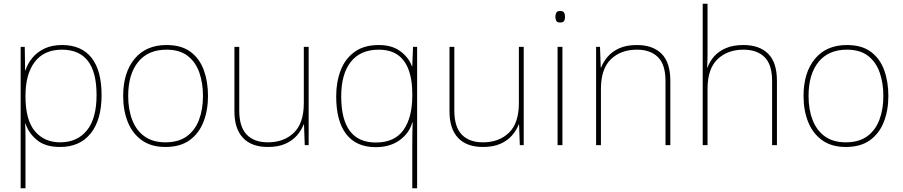

<svg xmlns="http://www.w3.org/2000/svg" viewBox="-20 -780 4855 1032"><path d="M313 -538Q418 -538 472 -469.5Q526 -401 526 -269Q526 -136 467.5 -63Q409 10 303 10Q224 10 179 -27Q134 -64 117 -116H115Q117 -82 117 -49.5Q117 -17 117 15V232H91V-528H113L115 -402H117Q128 -437 153 -468Q178 -499 218 -518.5Q258 -538 313 -538ZM313 -513Q217 -513 167 -447.5Q117 -382 117 -265V-262Q117 -135 167.5 -75Q218 -15 303 -15Q395 -15 447 -79Q499 -143 499 -269Q499 -393 452 -453Q405 -513 313 -513Z M1098 -264Q1098 -187 1073.5 -124.5Q1049 -62 998.5 -26Q948 10 869 10Q793 10 742.5 -26Q692 -62 667 -124Q642 -186 642 -264Q642 -390 703.5 -464Q765 -538 875 -538Q955 -538 1004 -501.5Q1053 -465 1075.5 -403Q1098 -341 1098 -264ZM669 -264Q669 -191 691 -134.5Q713 -78 757.5 -46.5Q802 -15 869 -15Q939 -15 983.5 -47Q1028 -79 1049.5 -135.5Q1071 -192 1071 -264Q1071 -333 1051.5 -389.5Q1032 -446 989 -479.5Q946 -513 875 -513Q776 -513 722.5 -447Q669 -381 669 -264Z M1639 -528V0H1618L1614 -111H1612Q1601 -81 1577 -53Q1553 -25 1514.5 -7.5Q1476 10 1420 10Q1332 10 1286 -39Q1240 -88 1240 -182V-528H1266V-186Q1266 -98 1306 -56.5Q1346 -15 1420 -15Q1506 -15 1559.5 -66.5Q1613 -118 1613 -226V-528Z M2196 -3Q2196 -27 2196.5 -62Q2197 -97 2198 -122H2196Q2180 -64 2128 -26.5Q2076 11 2000 11Q1895 11 1841 -59Q1787 -129 1787 -262Q1787 -338 1810.5 -400.5Q1834 -463 1885 -500.5Q1936 -538 2016 -538Q2087 -538 2132 -504.5Q2177 -471 2194 -424H2196L2200 -528H2222V232H2196ZM2000 -14Q2101 -14 2148.5 -81Q2196 -148 2196 -265V-275Q2196 -391 2151.5 -452Q2107 -513 2016 -513Q1917 -513 1865.5 -447.5Q1814 -382 1814 -262Q1814 -14 2000 -14Z M2795 -528V0H2774L2770 -111H2768Q2757 -81 2733 -53Q2709 -25 2670.5 -7.5Q2632 10 2576 10Q2488 10 2442 -39Q2396 -88 2396 -182V-528H2422V-186Q2422 -98 2462 -56.5Q2502 -15 2576 -15Q2662 -15 2715.5 -66.5Q2769 -118 2769 -226V-528Z M2990 -721Q3008 -721 3012.5 -711.5Q3017 -702 3017 -690Q3017 -677 3012.5 -668Q3008 -659 2990 -659Q2975 -659 2970 -668Q2965 -677 2965 -690Q2965 -702 2970 -711.5Q2975 -721 2990 -721ZM3003 -528V0H2977V-528Z M3403 -538Q3489 -538 3536 -491Q3583 -444 3583 -346V0H3557V-345Q3557 -433 3516.5 -473Q3476 -513 3403 -513Q3317 -513 3263.5 -461.5Q3210 -410 3210 -302V0H3184V-528H3205L3209 -417H3211Q3223 -448 3246.5 -475.5Q3270 -503 3308.5 -520.5Q3347 -538 3403 -538Z M3783 -496Q3783 -474 3782.5 -456.5Q3782 -439 3781 -417H3783Q3794 -449 3818 -476.5Q3842 -504 3881 -521Q3920 -538 3976 -538Q4062 -538 4109 -491Q4156 -444 4156 -346V0H4130V-345Q4130 -433 4089.5 -473Q4049 -513 3976 -513Q3890 -513 3836.5 -461.5Q3783 -410 3783 -302V0H3757V-760H3783Z M4755 -264Q4755 -187 4730.5 -124.5Q4706 -62 4655.5 -26Q4605 10 4526 10Q4450 10 4399.5 -26Q4349 -62 4324 -124Q4299 -186 4299 -264Q4299 -390 4360.5 -464Q4422 -538 4532 -538Q4612 -538 4661 -501.5Q4710 -465 4732.5 -403Q4755 -341 4755 -264ZM4326 -264Q4326 -191 4348 -134.5Q4370 -78 4414.5 -46.5Q4459 -15 4526 -15Q4596 -15 4640.5 -47Q4685 -79 4706.5 -135.5Q4728 -192 4728 -264Q4728 -333 4708.5 -389.5Q4689 -446 4646 -479.5Q4603 -513 4532 -513Q4433 -513 4379.5 -447Q4326 -381 4326 -264Z"/></svg>

Font: Noto Sans Bengali Thin
Style: Regular
Weight: 100
Designer: Jelle Bosma - Monotype Design Team
Foundry: Monotype Imaging Inc.
Version: Version 2.003; ttfautohint (v1.8.4.7-5d5b)